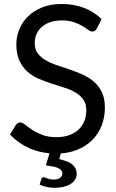

<svg xmlns="http://www.w3.org/2000/svg" viewBox="-20 -744 570 940"><path d="M194 123.5Q197 123.5 201 125.2Q205 127 210.5 129.2Q216 131.5 224 133.2Q232 135 242.5 135Q263.5 135 274.2 126.8Q285 118.5 285 105.5Q285 96 279.5 89.5Q274 83 263.8 78.5Q253.5 74 238.5 71Q223.5 68 204.5 65.5L222.5 6.5Q171 2 126.5 -17Q69.5 -42.5 29 -85.5L57 -131.5Q61 -137 66.8 -140.8Q72.5 -144.5 79.5 -144.5Q90 -144.5 103.5 -133.2Q117 -122 137.2 -108.5Q157.5 -95 186.2 -83.8Q215 -72.5 256.5 -72.5Q291 -72.5 318 -82Q345 -91.5 363.8 -108.8Q382.5 -126 392.5 -150Q402.5 -174 402.5 -203.5Q402.5 -236 387.8 -256.8Q373 -277.5 349 -291.5Q325 -305.5 294.2 -315.2Q263.5 -325 231.2 -335.2Q199 -345.5 168.2 -359Q137.5 -372.5 113.5 -394Q89.5 -415.5 74.8 -447.8Q60 -480 60 -527.5Q60 -565.5 74.8 -601Q89.5 -636.5 117.5 -664Q145.5 -691.5 186.8 -708Q228 -724.5 281.5 -724.5Q341.5 -724.5 391 -705.5Q440.5 -686.5 477.5 -650.5L454 -604.5Q449.5 -597 444.5 -593.2Q439.5 -589.5 431.5 -589.5Q423 -589.5 411.8 -598Q400.5 -606.5 383.2 -616.8Q366 -627 341.8 -635.5Q317.5 -644 283 -644Q250.5 -644 225.5 -635.2Q200.5 -626.5 183.8 -611.5Q167 -596.5 158.5 -576.2Q150 -556 150 -532.5Q150 -502.5 164.8 -482.8Q179.5 -463 203.8 -449Q228 -435 258.8 -424.8Q289.5 -414.5 321.8 -403.5Q354 -392.5 384.8 -378.8Q415.5 -365 439.8 -344Q464 -323 478.8 -292.5Q493.5 -262 493.5 -217.5Q493.5 -170.5 477.5 -129.2Q461.5 -88 430.8 -57.5Q400 -27 355 -9.5Q320.5 4 278 7L270 35Q315 45 335.2 62.2Q355.5 79.5 355.5 106.5Q355.5 122.5 347.5 135.2Q339.5 148 325.2 157Q311 166 291 170.8Q271 175.5 247 175.5Q226.5 175.5 208 171.2Q189.5 167 174 160L182.5 132.5Q185.5 123.5 194 123.5Z"/></svg>

Font: Lato TR
Style: Regular
Weight: 400
Designer: Lukasz Dziedzic
Foundry: tyPoland Lukasz Dziedzic
Version: Version 1.104 2013